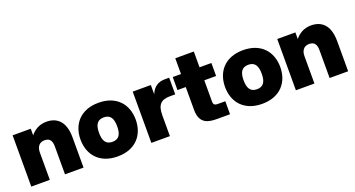

<svg xmlns="http://www.w3.org/2000/svg" viewBox="-45 -1249 3387 1830"><g transform="rotate(-20 1649.0 -334.0)"><path d="M384 -282V0H572V-306C572 -474 489 -532 387 -532C316 -532 262 -498 226 -453V-520H42V0H230V-278C230 -326 251 -372 311 -372C371 -372 384 -330 384 -282Z M916 12C1100 12 1196 -106 1196 -260C1196 -414 1100 -532 916 -532C732 -532 636 -414 636 -260C636 -106 732 12 916 12ZM824 -260C824 -338 848 -384 916 -384C984 -384 1008 -338 1008 -260C1008 -182 984 -136 916 -136C848 -136 824 -182 824 -260Z M1260 0H1448V-212C1448 -320 1490 -357 1578 -357H1632V-526H1588C1520 -526 1471 -494 1444 -426V-520H1260Z M1750 -680V-520H1666V-388H1750V-155C1750 -13 1843 0 1927 0H2058V-132H1982C1946 -132 1938 -146 1938 -173V-388H2058V-520H1938V-680Z M2382 12C2566 12 2662 -106 2662 -260C2662 -414 2566 -532 2382 -532C2198 -532 2102 -414 2102 -260C2102 -106 2198 12 2382 12ZM2290 -260C2290 -338 2314 -384 2382 -384C2450 -384 2474 -338 2474 -260C2474 -182 2450 -136 2382 -136C2314 -136 2290 -182 2290 -260Z M3068 -282V0H3256V-306C3256 -474 3173 -532 3071 -532C3000 -532 2946 -498 2910 -453V-520H2726V0H2914V-278C2914 -326 2935 -372 2995 -372C3055 -372 3068 -330 3068 -282Z"/></g></svg>

Font: Aspekta 900
Style: Regular
Weight: 900
Designer: Ivo Dolenc
Version: Version 2.000